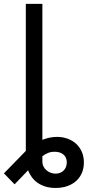

<svg xmlns="http://www.w3.org/2000/svg" viewBox="-54 -747 445 972"><path d="M160.5 -39.1Q197.8 -54 234.4 -54Q263.8 -54 288.7 -44.7Q313.6 -35.5 331.9 -18.6Q350.1 -1.8 360.4 22.2Q370.7 46.2 370.7 75.3Q370.7 104 360.8 127.8Q350.9 151.6 332.2 168.7Q313.6 185.7 286.9 195.1Q260.3 204.5 227.3 204.5Q198.5 204.5 175.8 197.4Q153.1 190.3 135.8 178.1Q118.6 165.8 106.9 149.7Q95.2 133.5 88.1 115.1L19.9 186.1L-34.1 130.7L76.7 17V-727.3H160.5ZM160.5 72.4Q160.5 84.9 166 95.7Q171.5 106.5 180.6 114.5Q189.6 122.5 201.9 127.3Q214.1 132.1 227.3 132.1Q240.1 132.1 250.5 127.8Q261 123.6 268.5 115.9Q275.9 108.3 280 98Q284.1 87.7 284.1 75.3Q284.1 49.7 267.4 35.5Q250.7 21.3 223 21.3Q204.2 21.3 189.1 27.3Q174 33.4 160.5 43.7Z"/></svg>

Font: Fast_Sans
Style: Regular
Weight: 400
Designer: Rasmus Andersson
Foundry: rsms
Version: Version 3.018;git-588b23468